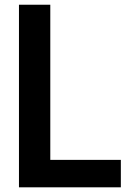

<svg xmlns="http://www.w3.org/2000/svg" viewBox="-20 -800 551 820"><path d="M496.1 0H61V-779.8H194.8V-117.2H496.1Z"/></svg>

Font: Cooper Hewitt
Style: Semibold
Weight: 709
Designer: Village Type and Design LLC
Foundry: Cooper Hewitt Smithsonian Design Museum
Version: 1.000